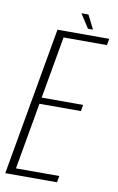

<svg xmlns="http://www.w3.org/2000/svg" viewBox="-109 -814 529 862"><g transform="rotate(10 155.5 -383.0)"><path d="M-21.5 0H214.5L219.5 -29.5H22L75.5 -333.5H264.5L269.5 -362.5H80.5L130.5 -645.5H328L333.5 -675H97.5ZM231.5 -703H254.5L222.5 -766.5H190.5Z"/></g></svg>

Font: Anybody Condensed ExtraLight
Style: Italic
Weight: 250
Width: 3
Italic angle: -10°
Version: Version 1.113;gftools[0.9.25]